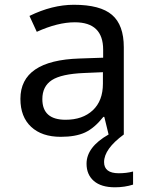

<svg xmlns="http://www.w3.org/2000/svg" viewBox="-20 -566 640 808"><path d="M437 0 418.9 -74.2H415Q377.4 -26.9 337.9 -8.5Q298.3 9.8 235.8 9.8Q156.2 9.8 111.1 -32.2Q65.9 -74.2 65.9 -149.9Q65.9 -312 314.9 -319.8L414.1 -323.2V-356.9Q414.1 -472.2 294.9 -472.2Q223.1 -472.2 134.8 -432.1L104 -499Q199.7 -545.9 291 -545.9Q401.9 -545.9 451.4 -503.4Q501 -460.9 501 -367.2V0ZM413.1 -262.2 334 -258.8Q238.3 -254.9 198.2 -228.8Q158.2 -202.6 158.2 -148.9Q158.2 -62 255.9 -62Q327.6 -62 370.4 -101.8Q413.1 -141.6 413.1 -213.9ZM540 155.8V210.9Q504.4 222.2 463.9 222.2Q405.8 222.2 375 195.6Q344.2 168.9 344.2 123Q344.2 52.7 437 0H501Q418 61 418 116.2Q418 163.1 480 163.1Q512.2 163.1 540 155.8Z"/></svg>

Font: WenQuanYi Micro Hei Mono
Style: Regular
Weight: 400
Foundry: Ascender Corporation
Version: Version 0.2.0-beta